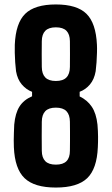

<svg xmlns="http://www.w3.org/2000/svg" viewBox="-20 -829 500 858"><path d="M229.6 9.1Q133.7 9.1 89.9 -32.7Q46.1 -74.5 42 -171.1Q41.4 -186 41.4 -201.7Q41.5 -217.4 42.1 -234.8Q42.6 -252.2 43.6 -272.3Q48.3 -323.5 67.1 -353Q85.8 -382.6 123.3 -398.7V-418.6Q96.8 -428.8 77.4 -451.6Q58 -474.5 51.7 -510.5Q49.4 -528.3 47.9 -550.3Q46.5 -572.4 46 -593.3Q45.5 -614.1 46.1 -629Q50.1 -725.7 92.7 -767.4Q135.4 -809.1 229.6 -809.1Q323.9 -809.1 366.3 -767.4Q408.7 -725.7 413.2 -629Q414 -614.1 413.4 -593.3Q412.8 -572.4 411.4 -550.3Q409.9 -528.3 407.5 -510.5Q401.2 -474.5 382 -451.6Q362.8 -428.8 336 -418.8V-398.1Q370.1 -381.7 390.1 -352.1Q410.1 -322.6 415.6 -272.3Q418.1 -242.1 418.2 -217.9Q418.4 -193.6 417.2 -171.1Q413.2 -74.5 369.6 -32.7Q325.9 9.1 229.6 9.1ZM229.6 -93.3Q261.9 -93.3 277.1 -108.8Q292.4 -124.4 292.4 -155Q292.7 -177.1 292.8 -198.7Q292.9 -220.2 292.8 -241.7Q292.7 -263.2 292.4 -285.2Q292.1 -316.3 276.9 -332.2Q261.6 -348 229.6 -348Q197.7 -348 182.4 -332.2Q167.1 -316.3 166.8 -285.2Q166.4 -252.1 166.4 -220.1Q166.4 -188.1 166.8 -155Q167.1 -124.4 182.4 -108.8Q197.7 -93.3 229.6 -93.3ZM229.6 -467.1Q261.6 -467.1 276.9 -482.9Q292.2 -498.7 292.4 -529.8Q292.6 -559.4 292.7 -587.7Q292.9 -615.9 292.4 -645.1Q292.1 -675.7 277 -691.3Q261.9 -706.9 229.6 -706.9Q197.7 -706.9 182.4 -691.3Q167.1 -675.7 166.8 -645.1Q166.7 -630.5 166.6 -616.2Q166.4 -601.9 166.4 -587.5Q166.4 -573.1 166.6 -558.8Q166.7 -544.4 166.8 -529.8Q167.1 -498.7 182.4 -482.9Q197.7 -467.1 229.6 -467.1Z"/></svg>

Font: Big Shoulders Display SC Thin
Style: Regular
Weight: 100
Designer: Patric King
Foundry: XO Type Co
Version: Version 2.002